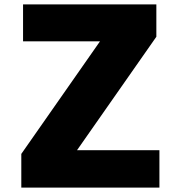

<svg xmlns="http://www.w3.org/2000/svg" viewBox="-20 -803 806 858"><path d="M75.2 35.2V-115.2L426.8 -618.2H83V-783.2H678.7V-638.7L324.2 -131.8H692.4V35.2Z"/></svg>

Font: GenEi M Gothic v2 Black
Style: Regular
Weight: 900
Version: Version 2.0